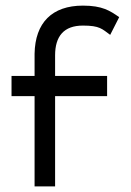

<svg xmlns="http://www.w3.org/2000/svg" viewBox="-20 -663 465 683"><path d="M404 -602C371 -625 344 -643 275 -643C165 -643 105 -582 103 -472V-393H21V-321H103V0H176V-321H361V-393H176V-466C176 -534 207 -572 275 -572C335 -572 343 -560 372 -539Z"/></svg>

Font: Charger
Style: Regular
Weight: 400
Designer: Jasper
Foundry: Cannot Into Space Fonts
Version: Version 0.98